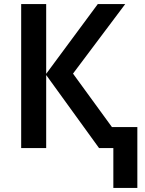

<svg xmlns="http://www.w3.org/2000/svg" viewBox="-20 -734 717 952"><path d="M601 -714 342 -369 535 -104H661V198H542V0H471L209 -362V0H85V-714H209V-368L465 -714Z"/></svg>

Font: Noto Sans Display Medium
Style: Regular
Weight: 500
Designer: Monotype Design Team
Foundry: Monotype Imaging Inc.
Version: Version 1.900